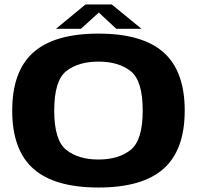

<svg xmlns="http://www.w3.org/2000/svg" viewBox="-20 -831 885 857"><path d="M419.5 6Q223.5 6 129 -77.8Q34.5 -161.5 34.5 -337.5Q34.5 -513.5 129 -597.2Q223.5 -681 419.5 -681Q615.5 -681 710 -597.2Q804.5 -513.5 804.5 -337.5Q804.5 -161.5 710 -77.8Q615.5 6 419.5 6ZM419.5 -119Q509 -119 563 -161.8Q617 -204.5 617 -337.5Q617 -471.5 563 -513.8Q509 -556 419.5 -556Q330 -556 276 -513.8Q222 -471.5 222 -337.5Q222 -204.5 276 -161.8Q330 -119 419.5 -119ZM230 -702.5 361.5 -811H479L611.5 -702.5H499L421 -775L341.5 -702.5Z"/></svg>

Font: Anybody ExtraExpanded Regular
Style: Bold
Weight: 700
Width: 8
Designer: Tyler Finck
Foundry: Etcetera Type Company
Version: Version 1.010; ttfautohint (v1.8.3) -l 8 -r 50 -G 200 -x 14 